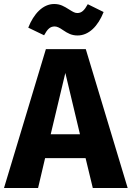

<svg xmlns="http://www.w3.org/2000/svg" viewBox="-33 -938 657 958"><path d="M354 -761C410 -761 456 -807 484 -878L405 -917C388 -886 374 -873 353 -873C341 -873 332 -878 313 -890C286 -907 268 -918 237 -918C181 -918 135 -869 108 -800L187 -762C204 -793 217 -806 240 -806C251 -806 264 -800 281 -788C306 -771 325 -761 354 -761ZM604 0 395 -693H196L-13 0H157L192 -149H394L430 0ZM293 -574 366 -268H220Z"/></svg>

Font: Fira Sans
Style: Bold
Weight: 700
Designer: Carrois Corporate & Edenspiekermann AG
Foundry: Carrois Corporate GbR & Edenspiekermann AG
Version: Version 4.203